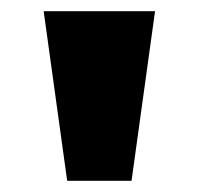

<svg xmlns="http://www.w3.org/2000/svg" viewBox="-20 -725 355 343"><path d="M100 -402 58 -705H257L215 -402Z"/></svg>

Font: Nunito Sans 7pt Expanded ExtraBold
Style: Regular
Weight: 800
Width: 7
Designer: Vernon Adams
Foundry: Vernon Adams
Version: Version 3.101;gftools[0.9.27]